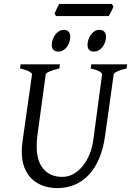

<svg xmlns="http://www.w3.org/2000/svg" viewBox="-20 -943 668 978"><path d="M625 -594.2Q594.2 -587.4 577.1 -579.1Q560.1 -570.8 559.1 -564L515.1 -250Q506.3 -186 485.4 -136.5Q464.4 -86.9 433.1 -53.2Q401.9 -19.5 361.1 -2.2Q320.3 15.1 272 15.1Q231.9 15.1 198.5 2.9Q165 -9.3 141.1 -32.7Q117.2 -56.2 104 -90.6Q90.8 -125 90.8 -169.9Q90.8 -195.8 95.2 -226.1L143.1 -564Q144 -569.8 128.9 -578.6Q113.8 -587.4 82 -594.2L85 -615.2H285.2L282.2 -594.2Q251.5 -587.4 232.7 -579.1Q213.9 -570.8 212.9 -564L169.9 -249Q168 -234.9 167.5 -220.7Q167 -206.5 167 -193.8Q167 -159.7 175.3 -131.8Q183.6 -104 200 -84Q216.3 -64 240.7 -53Q265.1 -42 296.9 -42Q328.6 -42 355.5 -57.6Q382.3 -73.2 402.8 -99.1Q423.3 -125 436.8 -158.7Q450.2 -192.4 455.1 -229L500 -564Q501 -569.8 487.3 -578.6Q473.6 -587.4 441.9 -594.2L444.8 -615.2H627.9ZM337.9 -756.3Q337.9 -742.7 333.5 -729.2Q329.1 -715.8 321.3 -704.8Q313.5 -693.8 302 -687Q290.5 -680.2 276.9 -680.2Q261.2 -680.2 252.4 -689Q243.7 -697.8 243.7 -714.4Q243.7 -727.5 248.3 -741Q252.9 -754.4 261 -765.6Q269 -776.9 280.5 -783.9Q292 -791 305.7 -791Q320.8 -791 329.3 -782Q337.9 -772.9 337.9 -756.3ZM520 -756.3Q520 -742.7 515.6 -729.2Q511.2 -715.8 503.2 -704.8Q495.1 -693.8 483.6 -687Q472.2 -680.2 458 -680.2Q442.9 -680.2 434.3 -689Q425.8 -697.8 425.8 -714.4Q425.8 -727.5 430.2 -741Q434.6 -754.4 442.4 -765.6Q450.2 -776.9 461.4 -783.9Q472.7 -791 486.8 -791Q502 -791 511 -782Q520 -772.9 520 -756.3ZM558.1 -910.6Q556.6 -905.3 553.5 -898.4Q550.3 -891.6 546.6 -884.8Q543 -877.9 539.6 -871.6Q536.1 -865.2 533.7 -861.3H265.6L257.8 -873Q259.8 -877.9 262.7 -884.5Q265.6 -891.1 268.8 -897.9Q272 -904.8 275.4 -911.4Q278.8 -918 281.7 -922.9H548.8Z"/></svg>

Font: Gentium Plus Viet
Style: Italic
Weight: 400
Italic angle: -8°
Designer: J. Victor Gaultney, Annie Olsen, Iska Routamaa, Becca Hirsbrunner
Foundry: SIL International
Version: Version 5.000